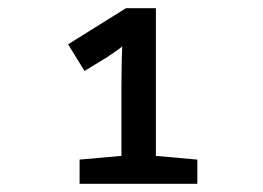

<svg xmlns="http://www.w3.org/2000/svg" viewBox="-20 -864 640 468"><path d="M174 -416V-475L276 -484V-653Q276 -676 276.5 -704Q277 -732 278 -751Q271 -745 260 -737.5Q249 -730 240 -724L186 -691L146 -756L287 -844H360V-484L461 -475V-416Z"/></svg>

Font: Noto Sans Mono SemiBold
Style: Regular
Weight: 600
Designer: Monotype Design Team
Foundry: Monotype Imaging Inc.
Version: Version 2.014; ttfautohint (v1.8.4.7-5d5b)